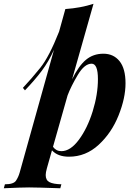

<svg xmlns="http://www.w3.org/2000/svg" viewBox="-110 -815 714 1016"><path d="M375 -478Q336.9 -478 301.3 -418Q265.6 -357.9 247.6 -310.1L170.4 -38.1Q187 -15.1 214.8 -15.1Q262.7 -15.1 307.6 -75.7Q352.5 -136.2 380.4 -225.8Q408.2 -315.4 408.2 -396.5Q408.2 -477.5 375 -478ZM209 181.2Q81.5 176.8 43.9 176.8Q6.3 176.8 -89.8 181.2L-84 160.2Q-38.1 160.2 -25.4 141.1Q-12.7 122.1 -5.9 98.1L175.8 -551.8Q147.9 -489.7 111.1 -440.4Q74.2 -391.1 22 -336.9L11.2 -350.1Q56.6 -398.4 103.3 -456.3Q149.9 -514.2 202.6 -647.5L235.8 -767.1Q317.9 -772.9 384.8 -794.9L271.5 -395.5Q306.2 -466.3 344.7 -498.5Q383.3 -530.8 437 -530.8Q490.7 -530.8 522.5 -491.5Q554.2 -452.1 554.2 -374Q554.2 -295.9 517.3 -203.9Q480.5 -111.8 412.1 -48.8Q343.8 14.2 254.9 14.2Q195.8 14.2 165 -19.5L138.2 75.2Q131.8 98.1 131.8 111.3Q131.8 138.7 151.9 148.9Q171.9 159.2 214.8 160.2Z"/></svg>

Font: PlayfairDisplay-BoldItalic
Style: Bold Italic
Weight: 700
Italic angle: -14.9847°
Designer: Claus Eggers Sørensen
Foundry: Claus Eggers Sørensen
Version: Version 1.002;PS 001.002;hotconv 1.0.70;makeotf.lib2.5.58329